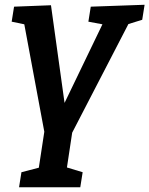

<svg xmlns="http://www.w3.org/2000/svg" viewBox="-20 -556 627 806"><path d="M577 -473 519 -455 283 1 261 147 327 167 317 230H60L70 167L143 148L166 -3L82 -454L29 -465L39 -528L194 -534L251 -124L410 -454L351 -465L361 -528L587 -536Z"/></svg>

Font: Bitter Pro SemiBold
Style: Italic
Weight: 600
Italic angle: -9°
Designer: Sol Matas, and Bitter project Authors
Foundry: Sol Matas
Version: Version 1.010